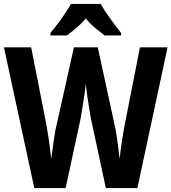

<svg xmlns="http://www.w3.org/2000/svg" viewBox="-29 -954 870 974"><path d="M821 -714 668 0H508L432 -353Q429 -371 424 -401.5Q419 -432 414 -465.5Q409 -499 406 -528Q404 -505 399 -472.5Q394 -440 389 -407.5Q384 -375 380 -353L304 0H145L-9 -714H129L202 -344Q207 -316 213 -281Q219 -246 223.5 -210.5Q228 -175 231 -148Q234 -172 238 -200Q242 -228 245.5 -253.5Q249 -279 252 -293L346 -714H467L558 -294Q561 -279 564.5 -253.5Q568 -228 571.5 -200Q575 -172 578 -148Q582 -190 590.5 -245Q599 -300 608 -343L681 -714ZM482 -934Q500 -901 529 -861Q558 -821 585 -787V-774H502Q482 -789 455 -811Q428 -833 406 -861Q383 -833 356 -810.5Q329 -788 311 -774H227V-787Q243 -806 263.5 -833Q284 -860 302 -887Q320 -914 331 -934Z"/></svg>

Font: Noto Sans Gurmukhi Condensed
Style: Bold
Weight: 700
Width: 3
Designer: Jelle Bosma - Monotype Design Team
Foundry: Monotype Imaging Inc.
Version: Version 2.004; ttfautohint (v1.8.4.7-5d5b)